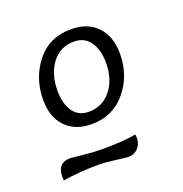

<svg xmlns="http://www.w3.org/2000/svg" viewBox="-81 -716 506 532"><g transform="rotate(-20 171.5 -449.5)"><path d="M148 -301Q217 -301 250 -308Q251 -304 251 -297Q251 -280 240 -268Q229 -256 212 -256Q204 -256 174.5 -260Q145 -264 130 -264Q69 -264 21 -256Q20 -260 20 -267Q20 -308 59 -308Q61 -308 92.5 -304.5Q124 -301 148 -301ZM147 -376Q99 -376 71 -405Q43 -434 43 -484Q43 -549 80.5 -596Q118 -643 182 -643Q231 -643 259 -613.5Q287 -584 287 -533Q287 -469 248.5 -422.5Q210 -376 147 -376ZM151 -411Q192 -411 217 -442.5Q242 -474 242 -523Q242 -561 225.5 -584.5Q209 -608 178 -608Q137 -608 113 -576Q89 -544 89 -495Q89 -457 105 -434Q121 -411 151 -411Z"/></g></svg>

Font: Overlock
Style: Italic
Weight: 400
Designer: Dario Muhafara
Foundry: Dario Manuel Muhafara
Version: Version 1.002